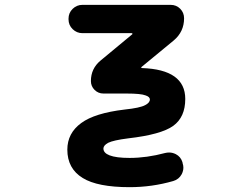

<svg xmlns="http://www.w3.org/2000/svg" viewBox="-20 -567 1040 795"><path d="M516.6 208Q383.8 208 322.3 169.9Q258.8 130.9 258.8 52.7Q258.8 -15.6 316.4 -57.6Q372.1 -98.6 495.1 -113.3Q560.5 -120.1 581.1 -131.8Q600.6 -141.6 600.6 -155.3Q600.6 -166 583 -171.9Q563.5 -179.7 503.9 -179.7H408.2Q386.7 -179.7 371.6 -194.8Q356.4 -210 356.4 -231.4Q356.4 -283.2 396.5 -316.4L527.3 -424.8Q529.3 -425.8 528.3 -427.7Q527.3 -429.7 525.4 -429.7H321.3Q297.9 -429.7 280.8 -446.3Q263.7 -462.9 263.7 -487.3V-489.3Q263.7 -513.7 280.8 -530.3Q297.9 -546.9 321.3 -546.9H686.5Q710 -546.9 726.1 -530.8Q742.2 -514.6 742.2 -491.2Q742.2 -435.5 699.2 -399.4L566.4 -290Q564.5 -289.1 564.9 -287.1Q565.4 -285.2 567.4 -285.2Q747.1 -279.3 747.1 -157.2Q747.1 -82 697.3 -45.9Q647.5 -9.8 510.7 5.9Q449.2 13.7 427.7 24.4Q408.2 35.2 408.2 47.9Q408.2 66.4 433.6 76.2Q460.9 86.9 516.6 86.9Q587.9 86.9 664.1 66.4Q671.9 64.5 680.7 64.5Q694.3 64.5 708 71.3Q728.5 82 735.4 104.5L736.3 109.4Q739.3 118.2 739.3 127Q739.3 140.6 732.4 154.3Q720.7 175.8 697.3 182.6Q609.4 208 516.6 208Z"/></svg>

Font: Rounded Mgen+ 1m bold
Style: Bold
Weight: 700
Designer: [Source Han Sans]
Ryoko NISHIZUKA  (kana & ideographs); Paul D. Hunt (Latin, Greek & Cyrillic); Wenlong ZHANG  (bopomofo
Version: Version 1.059.20150602